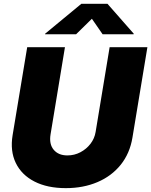

<svg xmlns="http://www.w3.org/2000/svg" viewBox="-20 -974 790 1003"><path d="M323.7 8.8Q227.5 8.8 160.2 -25.6Q92.8 -60.1 62.5 -122.6Q32.2 -185.1 45.9 -268.1L122.1 -727.5H319.3L244.1 -272Q235.8 -221.2 260.5 -191.7Q285.2 -162.1 332 -162.1Q368.7 -162.1 400.1 -178.7Q431.6 -195.3 452.9 -223.1Q474.1 -251 479.5 -284.7L552.7 -727.5H750L671.9 -255.4Q658.2 -172.4 610.4 -113Q562.5 -53.7 488.8 -22.5Q415 8.8 323.7 8.8ZM377.4 -794.9H215.3L215.8 -797.9L404.8 -954.1H541.5L678.7 -797.9L678.2 -794.9H516.1L460 -876Z"/></svg>

Font: Inter Black
Style: Italic
Weight: 900
Italic angle: -9.39999°
Designer: Rasmus Andersson
Foundry: rsms
Version: Version 4.000;git-a52131595